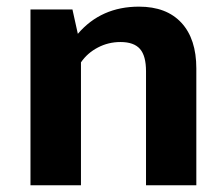

<svg xmlns="http://www.w3.org/2000/svg" viewBox="-20 -552 665 572"><path d="M394 -532.2Q476.1 -532.2 520.5 -484.1Q564.9 -436 564.9 -348.1V0H415V-339.8Q415 -385.7 397 -406.2Q378.9 -426.8 338.9 -426.8Q302.7 -426.8 271.5 -410.4Q240.2 -394 221.2 -366.2V0H70.8V-523.9H195.8L211.9 -451.2Q281.2 -532.2 394 -532.2Z"/></svg>

Font: Sarala
Style: Bold
Weight: 700
Designer: Andres Torresi
Foundry: Huerta Tipografica
Version: Version 1.004;PS 001.003;hotconv 1.0.70;makeotf.lib2.5.58329